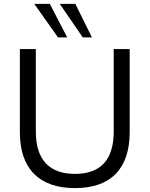

<svg xmlns="http://www.w3.org/2000/svg" viewBox="-20 -957 768 986"><path d="M365 9Q227 9 154.5 -64.5Q82 -138 82 -279V-705H164V-283Q164 -173 215 -118.5Q266 -64 365 -64Q464 -64 514 -118.5Q564 -173 564 -283V-705H646V-279Q646 -138 574.5 -64.5Q503 9 365 9ZM405 -765 287 -937H367L452 -765ZM278 -765 156 -937H236L325 -765Z"/></svg>

Font: Nunito Sans 12pt ExtraLight 12pt
Style: Regular
Weight: 400
Version: Version 3.101;gftools[0.9.27]